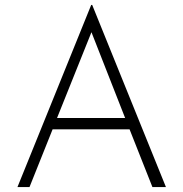

<svg xmlns="http://www.w3.org/2000/svg" viewBox="-20 -761 746 781"><path d="M51 0 351 -741H355L655 0H600L507 -235H194L100 0ZM212 -281H489L352 -630Z"/></svg>

Font: Synthetic Light
Style: Regular
Weight: 300
Designer: Santiago Orozco
Foundry: Typemade
Version: Version 2.000; ttfautohint (v1.8.4.7-5d5b)